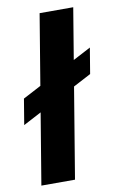

<svg xmlns="http://www.w3.org/2000/svg" viewBox="-96 -775 502 821"><g transform="rotate(-10 155.0 -364.0)"><path d="M282.2 -727.5 161.6 0H15.6L136.2 -727.5ZM-11.7 -267.6 6.8 -379.4 322.3 -545.4 303.7 -433.6Z"/></g></svg>

Font: Inter 17pt
Style: Bold Italic
Weight: 700
Italic angle: -9.3988°
Version: Version 4.001;git-66647c0bb